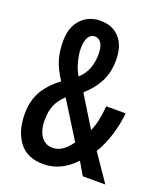

<svg xmlns="http://www.w3.org/2000/svg" viewBox="-136 -813 774 913"><g transform="rotate(20 251.0 -357.0)"><path d="M216 -724Q277 -724 312.5 -684.5Q348 -645 348 -573Q348 -511 324 -464Q300 -417 254 -376L350 -220Q362 -246 369 -279Q376 -312 379 -351H477Q473 -302 456 -243.5Q439 -185 409 -136L502 0H388L350 -65Q315 -28 275.5 -9Q236 10 191 10Q108 10 67.5 -44.5Q27 -99 27 -184Q27 -250 53.5 -298Q80 -346 137 -389Q104 -440 92 -480.5Q80 -521 80 -573Q80 -643 118 -683.5Q156 -724 216 -724ZM214 -645Q196 -645 183.5 -626.5Q171 -608 171 -569Q171 -539 180.5 -503Q190 -467 207 -439Q235 -465 247.5 -498Q260 -531 260 -571Q260 -609 247.5 -627Q235 -645 214 -645ZM183 -325Q152 -296 139 -264.5Q126 -233 126 -189Q126 -138 147.5 -108Q169 -78 205 -78Q231 -78 253.5 -92.5Q276 -107 299 -139Z"/></g></svg>

Font: Noto Sans Gujarati UI ExtraCondensed Medium
Style: Regular
Weight: 500
Width: 2
Designer: Jelle Bosma - Monotype Design Team, Universal Thirst
Foundry: Monotype Imaging Inc.
Version: Version 2.106; ttfautohint (v1.8.4.7-5d5b)